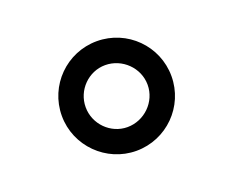

<svg xmlns="http://www.w3.org/2000/svg" viewBox="-65 -861 644 530"><g transform="rotate(-20 257.0 -596.0)"><path d="M257 -435C169 -435 96 -507 96 -596C96 -685 168 -757 257 -757C346 -757 418 -685 418 -596C418 -507 346 -435 257 -435ZM256 -505C306 -505 348 -546 348 -596C348 -646 306 -687 256 -687C207 -687 166 -646 166 -596C166 -546 207 -505 256 -505Z"/></g></svg>

Font: Preevio_Regular
Style: Regular
Weight: 500
Designer: Gumpita Rahayu
Foundry: Tokotype Studio
Version: ""